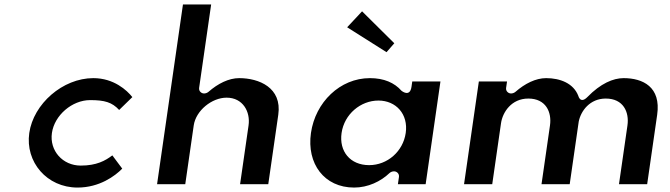

<svg xmlns="http://www.w3.org/2000/svg" viewBox="-20 -855 3018 865"><path d="M576.2 -417.5C552 -448.3 492.7 -503 400.5 -503C262.2 -503 130.7 -386.7 111.9 -256C93.1 -125.4 191.1 -10 329.4 -10C428.2 -10 498.4 -62.2 530.7 -95.3L486.1 -155C454.2 -130.8 414.9 -109 343.7 -109C262.2 -109 202.4 -176.3 213.9 -256C225.3 -335.5 304.5 -404 386.2 -404C451.4 -404 484.8 -394.3 516.8 -359.6Z M687.6 -25H814.6L852.8 -290C862.4 -356.7 934.3 -415 1000.8 -415C1074.6 -415 1108.6 -351.3 1099.8 -290L1061.6 -25H1188.6L1233.7 -338C1251.3 -460.3 1146.6 -503 1057.5 -503C1010.4 -503 961.6 -478.3 919.3 -441.3C914.8 -437.4 907.3 -434 900.5 -434H898.5C887.8 -434 875 -443.9 877.1 -459L931.3 -835H804.3Z M1611.2 -804 1544 -732.1 1721.4 -619.9 1756.4 -660.1ZM1380.9 -256C1361 -117.7 1440.7 -10 1575.4 -10C1638 -10 1695.5 -37.8 1734.2 -74.8C1739.2 -79.5 1746.8 -83 1754 -83H1756C1766.7 -83 1779.5 -73.1 1777.4 -58L1772.6 -25H1897.6L1964.3 -488H1837.3L1833.9 -464C1826.7 -414.5 1788.8 -446.1 1788.8 -446.1C1757 -482.3 1709.8 -503 1646.5 -503C1511.8 -503 1400.8 -394.4 1380.9 -256ZM1518.9 -256C1531.1 -340.7 1604.7 -402 1684.9 -402C1764.3 -402 1820.1 -340.6 1807.9 -256C1795.9 -172.8 1725.4 -111 1643 -111C1557.7 -111 1506.9 -173.1 1518.9 -256Z M2070.6 -25H2197.6L2237.2 -300C2244.4 -349.5 2284.1 -411 2360.2 -411C2439.5 -411 2466.4 -349.9 2457.8 -290L2419.6 -25H2546.6L2587.1 -306C2587.1 -306.3 2587.2 -306.9 2587.3 -307.3C2596.7 -355.1 2637.3 -411 2709.2 -411C2788.5 -411 2815.4 -349.9 2806.8 -290L2768.6 -25H2895.6L2940.7 -338C2958.8 -463.6 2876 -503 2789.5 -503C2742.5 -503 2685.8 -478.9 2626.5 -418C2594.7 -385.5 2585.7 -422.4 2585.7 -422.4C2564 -479.9 2503.4 -503 2440.5 -503C2393.4 -503 2344.6 -478.3 2302.3 -441.3C2297.8 -437.4 2290.3 -434 2283.5 -434H2281.5C2270.8 -434 2258 -443.9 2260.1 -459L2264.3 -488H2137.3Z"/></svg>

Font: Hussar Ekologiczny
Style: Regular
Weight: 400
Foundry: Cannot Into Space Fonts
Version: Version 0.97